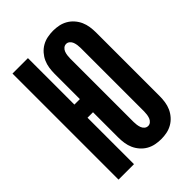

<svg xmlns="http://www.w3.org/2000/svg" viewBox="-221 -838 941 941"><g transform="rotate(-45 250.0 -367.5)"><path d="M327 8Q307 8 287 4Q267 0 249.5 -10Q232 -20 218.5 -35.5Q205 -51 197 -69Q189 -87 186 -107Q183 -127 183 -147V-322H145V0H38V-735H145V-413H183V-588Q183 -608 186 -628Q189 -648 197 -666Q205 -684 218.5 -699.5Q232 -715 249.5 -725Q267 -735 287 -739Q307 -743 327 -743Q347 -743 366.5 -739Q386 -735 403.5 -725Q421 -715 434.5 -699.5Q448 -684 456 -666Q464 -648 467 -628Q470 -608 470 -588V-147Q470 -127 467 -107Q464 -87 456 -69Q448 -51 434.5 -35.5Q421 -20 403.5 -10Q386 0 366.5 4Q347 8 327 8ZM327 -83Q337 -83 345 -90Q353 -97 356.5 -106.5Q360 -116 361.5 -126.5Q363 -137 363 -147V-588Q363 -598 361.5 -608.5Q360 -619 356.5 -628.5Q353 -638 345 -645Q337 -652 327 -652Q316 -652 308 -645Q300 -638 296.5 -628.5Q293 -619 291.5 -608.5Q290 -598 290 -588V-147Q290 -137 291.5 -126.5Q293 -116 296.5 -106.5Q300 -97 308 -90Q316 -83 327 -83Z"/></g></svg>

Font: Iosevka Curly Extrabold
Style: Regular
Weight: 800
Monospace: yes
Designer: Belleve Invis
Foundry: Belleve Invis
Version: Version 22.1.2; ttfautohint (v1.8.4)